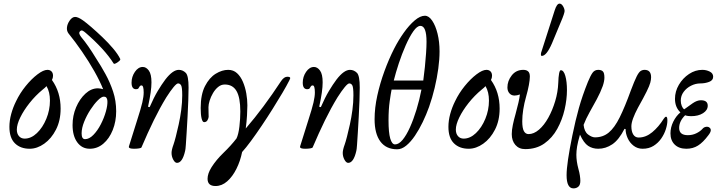

<svg xmlns="http://www.w3.org/2000/svg" viewBox="-20 -811 3975 1061"><path d="M144 11Q93 11 62.5 -19Q32 -49 32 -110Q32 -145 42 -181.5Q52 -218 69 -252Q90 -296 122 -335.5Q154 -375 187 -400Q220 -425 242 -425Q256 -425 264.5 -416.5Q273 -408 273 -392Q273 -380 267 -369Q315 -302 315 -211Q315 -145 289.5 -95Q264 -45 224.5 -17Q185 11 144 11ZM73 -95Q73 -72 85 -58.5Q97 -45 116 -45Q152 -45 184 -75.5Q216 -106 236 -154.5Q256 -203 256 -255Q256 -303 237 -335Q229 -326 216 -316Q176 -283 143.5 -242Q111 -201 92 -162Q73 -123 73 -95Z M476 11Q433 11 407 -24.5Q381 -60 381 -120Q381 -172 400.5 -218Q420 -264 452 -293.5Q484 -323 521 -323Q529 -323 536 -321.5Q543 -320 550 -318Q532 -363 501.5 -417Q471 -471 433.5 -525.5Q396 -580 358 -627Q348 -641 350 -659.5Q352 -678 364 -696Q378 -717 394.5 -717.5Q411 -718 439 -698Q456 -686 485 -661Q514 -636 546.5 -605Q579 -574 605.5 -542.5Q632 -511 644 -486Q647 -481 638.5 -473.5Q630 -466 620.5 -461Q611 -456 608 -460Q583 -500 543.5 -543Q504 -586 454 -629Q444 -638 436.5 -641.5Q429 -645 422 -638Q416 -631 419 -623Q422 -615 429 -606Q449 -582 468.5 -554Q488 -526 513 -485Q538 -447 563 -401.5Q588 -356 605 -305Q622 -254 622 -196Q622 -140 603 -92.5Q584 -45 551 -17Q518 11 476 11ZM450 -42Q473 -42 496 -65.5Q519 -89 537 -124Q555 -159 565 -194.5Q575 -230 573.5 -253.5Q572 -277 554 -277Q541 -277 520.5 -256.5Q500 -236 479.5 -204.5Q459 -173 445 -138Q431 -103 431 -74Q431 -42 450 -42Z M958 89Q947 89 937.5 71.5Q928 54 928 34Q928 17 939 -13Q944 -27 951.5 -56Q959 -85 967.5 -123.5Q976 -162 981.5 -203.5Q987 -245 987 -284Q987 -328 981 -339Q975 -350 964 -350Q956 -350 939 -329.5Q922 -309 899 -273Q863 -214 829.5 -145.5Q796 -77 762 3Q761 7 748.5 9Q736 11 721 11Q692 11 692 1Q692 -2 693 -4L736 -141Q759 -212 766.5 -245Q774 -278 774 -300Q774 -339 762 -339Q755 -339 752 -334Q749 -329 745.5 -323.5Q742 -318 732 -318Q707 -318 707 -354Q707 -387 725.5 -414Q744 -441 769 -441Q788 -441 802.5 -421Q817 -401 817 -356Q817 -331 812.5 -299.5Q808 -268 798 -221L807 -219Q830 -272 851.5 -308Q873 -344 894 -372Q935 -425 968 -425Q990 -425 1007 -408Q1022 -392 1022 -327Q1022 -298 1020.5 -255.5Q1019 -213 1016.5 -167.5Q1014 -122 1011.5 -80.5Q1009 -39 1007 -11Q1005 17 1003 23Q988 89 958 89Z M1171 217Q1127 217 1127 177Q1127 148 1149 113Q1175 72 1215.5 33Q1256 -6 1287 -46Q1298 -69 1303 -112Q1308 -155 1308 -195Q1308 -272 1287 -308Q1266 -344 1222 -344Q1202 -344 1185.5 -330.5Q1169 -317 1157 -296.5Q1145 -276 1138.5 -255Q1132 -234 1132 -219Q1132 -194 1132.5 -185.5Q1133 -177 1133 -166Q1133 -159 1127 -147.5Q1121 -136 1108 -136Q1099 -136 1094 -156.5Q1089 -177 1089 -214Q1089 -289 1113 -335.5Q1137 -382 1172 -403.5Q1207 -425 1241 -425Q1270 -425 1290 -406.5Q1310 -388 1322.5 -358.5Q1335 -329 1341 -295Q1347 -261 1347 -229Q1347 -207 1345 -173Q1343 -139 1338 -101Q1388 -159 1436 -223.5Q1484 -288 1534 -364Q1550 -387 1568 -387Q1579 -387 1582.5 -383Q1586 -379 1579 -367Q1565 -339 1540.5 -297.5Q1516 -256 1486.5 -209Q1457 -162 1426 -116Q1395 -70 1367 -32Q1339 6 1318 29Q1308 79 1286.5 122Q1265 165 1235.5 191Q1206 217 1171 217Z M1904 89Q1893 89 1883.5 71.5Q1874 54 1874 34Q1874 17 1885 -13Q1890 -27 1897.5 -56Q1905 -85 1913.5 -123.5Q1922 -162 1927.5 -203.5Q1933 -245 1933 -284Q1933 -328 1927 -339Q1921 -350 1910 -350Q1902 -350 1885 -329.5Q1868 -309 1845 -273Q1809 -214 1775.5 -145.5Q1742 -77 1708 3Q1707 7 1694.5 9Q1682 11 1667 11Q1638 11 1638 1Q1638 -2 1639 -4L1682 -141Q1705 -212 1712.5 -245Q1720 -278 1720 -300Q1720 -339 1708 -339Q1701 -339 1698 -334Q1695 -329 1691.5 -323.5Q1688 -318 1678 -318Q1653 -318 1653 -354Q1653 -387 1671.5 -414Q1690 -441 1715 -441Q1734 -441 1748.5 -421Q1763 -401 1763 -356Q1763 -331 1758.5 -299.5Q1754 -268 1744 -221L1753 -219Q1776 -272 1797.5 -308Q1819 -344 1840 -372Q1881 -425 1914 -425Q1936 -425 1953 -408Q1968 -392 1968 -327Q1968 -298 1966.5 -255.5Q1965 -213 1962.5 -167.5Q1960 -122 1957.5 -80.5Q1955 -39 1953 -11Q1951 17 1949 23Q1934 89 1904 89Z M2175 14Q2114 14 2082 -29Q2050 -72 2050 -152Q2050 -215 2065 -283Q2080 -351 2104.5 -418Q2129 -485 2158 -542Q2182 -589 2211.5 -630.5Q2241 -672 2271.5 -698Q2302 -724 2328 -724Q2350 -724 2368.5 -696.5Q2387 -669 2398 -624.5Q2409 -580 2409 -527Q2409 -484 2402 -432Q2395 -380 2382 -325.5Q2369 -271 2351 -220Q2336 -178 2316 -136.5Q2296 -95 2273 -61Q2250 -27 2225 -6.5Q2200 14 2175 14ZM2156 -366H2319Q2324 -402 2328 -441.5Q2332 -481 2334.5 -517.5Q2337 -554 2337 -580Q2337 -668 2303 -668Q2285 -668 2264 -638Q2243 -608 2222 -560.5Q2201 -513 2184 -461.5Q2167 -410 2156 -366ZM2163 -13Q2184 -13 2205 -38.5Q2226 -64 2245.5 -107.5Q2265 -151 2281.5 -205Q2298 -259 2309 -316H2144Q2140 -297 2133.5 -251.5Q2127 -206 2127 -146Q2127 -78 2136.5 -45.5Q2146 -13 2163 -13Z M2570 11Q2519 11 2488.5 -19Q2458 -49 2458 -110Q2458 -145 2468 -181.5Q2478 -218 2495 -252Q2516 -296 2548 -335.5Q2580 -375 2613 -400Q2646 -425 2668 -425Q2682 -425 2690.5 -416.5Q2699 -408 2699 -392Q2699 -380 2693 -369Q2741 -302 2741 -211Q2741 -145 2715.5 -95Q2690 -45 2650.5 -17Q2611 11 2570 11ZM2499 -95Q2499 -72 2511 -58.5Q2523 -45 2542 -45Q2578 -45 2610 -75.5Q2642 -106 2662 -154.5Q2682 -203 2682 -255Q2682 -303 2663 -335Q2655 -326 2642 -316Q2602 -283 2569.5 -242Q2537 -201 2518 -162Q2499 -123 2499 -95Z M2882 13Q2848 13 2828 -10Q2808 -33 2808 -70Q2808 -92 2814 -121Q2820 -150 2829 -181Q2839 -218 2845 -244Q2851 -270 2853 -289Q2837 -283 2823 -283Q2806 -283 2795 -295.5Q2784 -308 2784 -328Q2784 -364 2808 -394.5Q2832 -425 2872 -425Q2889 -425 2898.5 -416.5Q2908 -408 2908 -388Q2908 -370 2902.5 -340.5Q2897 -311 2887 -276Q2877 -241 2871.5 -206Q2866 -171 2866 -141Q2866 -103 2875 -86.5Q2884 -70 2901 -70Q2930 -70 2958.5 -94.5Q2987 -119 3010 -160.5Q3033 -202 3048 -252Q3063 -302 3065 -353Q3066 -386 3069.5 -404.5Q3073 -423 3079 -423Q3095 -423 3104 -391.5Q3113 -360 3113 -313Q3113 -262 3100 -205.5Q3087 -149 3059.5 -99Q3032 -49 2988 -18Q2944 13 2882 13ZM2974 -502Q2969 -502 2969 -510Q2969 -516 2970 -519L3045 -753Q3057 -791 3072 -791Q3083 -791 3091.5 -776.5Q3100 -762 3100 -750Q3100 -745 3095 -729.5Q3090 -714 3077 -684L3030 -571Q3000 -502 2974 -502Z M3149 230Q3111 230 3111 157Q3111 125 3119 70Q3127 15 3143 -63Q3160 -146 3179 -214Q3198 -282 3229 -359Q3243 -393 3254.5 -409Q3266 -425 3286 -425Q3303 -425 3311.5 -416.5Q3320 -408 3320 -382Q3320 -363 3311 -336Q3298 -300 3278 -263Q3258 -226 3238 -190.5Q3218 -155 3205 -121Q3209 -83 3230 -67.5Q3251 -52 3268 -52Q3312 -52 3344 -78.5Q3376 -105 3404.5 -162.5Q3433 -220 3466 -311Q3486 -364 3498 -388Q3510 -412 3520 -418.5Q3530 -425 3542 -425Q3578 -425 3578 -384Q3578 -371 3573.5 -354Q3569 -337 3553.5 -305.5Q3538 -274 3505 -215Q3488 -183 3478.5 -157Q3469 -131 3469 -113Q3469 -84 3479.5 -67.5Q3490 -51 3509 -51Q3549 -51 3584.5 -80.5Q3620 -110 3648 -155Q3655 -166 3661 -166Q3668 -166 3668 -145Q3668 -124 3659.5 -97Q3651 -70 3634 -45.5Q3617 -21 3591.5 -5Q3566 11 3531 11Q3503 11 3481.5 -5.5Q3460 -22 3448.5 -47.5Q3437 -73 3437 -98L3431 -99Q3400 -38 3363.5 -13.5Q3327 11 3286 11Q3254 11 3230 -5Q3206 -21 3185 -67Q3173 -26 3169 -1Q3165 24 3165 44Q3165 80 3176 121Q3182 142 3184.5 159.5Q3187 177 3187 188Q3187 211 3176 220.5Q3165 230 3149 230Z M3773 11Q3732 11 3708.5 -12Q3685 -35 3685 -74Q3685 -107 3700.5 -138.5Q3716 -170 3740 -190Q3710 -218 3710 -265Q3710 -306 3731.5 -342.5Q3753 -379 3787.5 -402Q3822 -425 3861 -425Q3883 -425 3902 -415.5Q3921 -406 3921 -387Q3921 -367 3898.5 -358.5Q3876 -350 3850 -350Q3824 -350 3799 -337.5Q3774 -325 3758 -303.5Q3742 -282 3742 -255Q3742 -239 3747.5 -225.5Q3753 -212 3761 -207Q3784 -224 3808 -240.5Q3832 -257 3853 -257Q3891 -257 3891 -227Q3891 -202 3865 -185.5Q3839 -169 3799 -169Q3792 -169 3783 -170Q3774 -171 3766 -174Q3733 -141 3733 -104Q3733 -64 3781 -64Q3806 -64 3827 -74Q3848 -84 3861 -98Q3869 -108 3880.5 -110Q3892 -112 3899 -107Q3919 -94 3894 -63Q3865 -24 3837 -6.5Q3809 11 3773 11Z"/></svg>

Font: Junicode Two Beta Condensed
Style: Italic
Weight: 400
Width: 3
Italic angle: -9°
Version: Version 1.053; ttfautohint (v1.8.4)